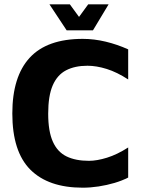

<svg xmlns="http://www.w3.org/2000/svg" viewBox="-20 -863 670 896"><path d="M366.1 12.9Q205.8 12.9 121.6 -71.3Q37.5 -155.6 37.5 -333.3Q37.5 -505.4 118.5 -593.5Q199.5 -681.6 366.1 -681.6Q419.1 -681.6 473.3 -668.6Q527.4 -655.6 578.2 -632.6V-492.2Q525.9 -526.3 478 -541.2Q430 -556.2 388.1 -556.2Q329.3 -556.2 288.4 -534.9Q247.5 -513.6 226.2 -465Q204.9 -416.4 204.9 -332.6Q204.9 -250.2 226.6 -202Q248.2 -153.7 290.5 -133.1Q332.8 -112.5 395.1 -112.5Q432.1 -112.5 479 -127Q525.9 -141.4 578.2 -174.8V-34.4Q550.4 -20.1 514.5 -9.4Q478.5 1.2 440.2 7.1Q401.8 12.9 366.1 12.9ZM291 -721.5 210.7 -842.9H305.9L348.8 -784.1L391.7 -842.9H486.9L413.9 -721.5Z"/></svg>

Font: Maven Pro
Style: Regular
Weight: 400
Designer: Joe Prince
Foundry: Joe Prince
Version: Version 2.103